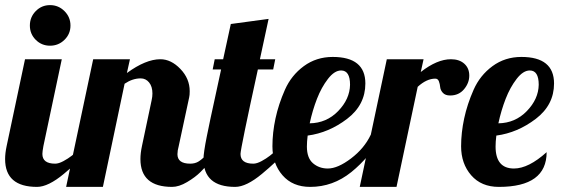

<svg xmlns="http://www.w3.org/2000/svg" viewBox="-34 -732 2208 752"><path d="M64 -500H208L136 -160Q132 -138 132 -129Q132 -91 182 -91Q196 -91 214.5 -101Q233 -111 247 -122Q261 -133 283 -152.5Q305 -172 314 -179H348Q344 -175 314.5 -144Q285 -113 265.5 -94.5Q246 -76 216 -51Q186 -26 159.5 -13Q133 0 111 0Q-14 0 -14 -109Q-14 -132 -8 -160ZM106 -576Q83 -599 83 -632Q83 -665 106 -688.5Q129 -712 162 -712Q195 -712 218.5 -688.5Q242 -665 242 -632Q242 -599 218.5 -576Q195 -553 162 -553Q129 -553 106 -576Z M707 -351 666 -160Q661 -142 661 -128Q661 -91 711 -91Q729 -91 742 -98.5Q755 -106 775 -125.5Q795 -145 806 -154H840Q832 -146 801.5 -112Q771 -78 751 -58Q731 -38 699 -19Q667 0 640 0Q516 0 516 -109Q516 -132 522 -160L560 -340Q563 -353 563 -366Q563 -393 550 -409Q537 -425 517 -425Q485 -425 454 -404L369 0H225L331 -500H475L463 -446Q537 -500 594 -500Q636 -500 672.5 -462Q709 -424 709 -375Q709 -359 707 -351Z M870 -638 1018 -658Q1003 -590 984 -500H1044L1036 -460H976Q908 -149 908 -129Q908 -91 958 -91Q972 -91 990.5 -101Q1009 -111 1023 -122Q1037 -133 1059 -152.5Q1081 -172 1090 -179H1124Q1120 -175 1090.5 -144Q1061 -113 1041.5 -94.5Q1022 -76 992 -51Q962 -26 935.5 -13Q909 0 887 0Q763 0 763 -109Q763 -133 776 -198Q789 -263 808 -349Q827 -435 832 -460H799L807 -500H840Z M1168 -158Q1168 -113 1192 -92.5Q1216 -72 1250 -72Q1289 -72 1341 -111.5Q1393 -151 1418 -204H1463Q1414 -116 1342 -58Q1270 0 1181 0Q1112 0 1072.5 -45.5Q1033 -91 1033 -159Q1033 -212 1045 -268Q1057 -324 1082 -380.5Q1107 -437 1156 -473Q1205 -509 1269 -509Q1397 -509 1397 -405Q1397 -321 1325.5 -266.5Q1254 -212 1171 -201Q1168 -177 1168 -158ZM1337 -400Q1337 -456 1302 -456Q1276 -456 1250.5 -423Q1225 -390 1207.5 -345Q1190 -300 1179 -249Q1245 -250 1290.5 -297Q1336 -344 1337 -400Z M1481 -500H1625L1614 -450Q1678 -500 1732 -500Q1765 -500 1784.5 -482.5Q1804 -465 1804 -436Q1804 -407 1783.5 -382.5Q1763 -358 1729 -358Q1710 -358 1700.5 -368.5Q1691 -379 1690 -391Q1689 -403 1685 -413.5Q1681 -424 1671 -424Q1637 -424 1602 -392L1519 0H1375Z M1920 0Q1851 0 1811.5 -45.5Q1772 -91 1772 -159Q1772 -212 1784 -268Q1796 -324 1821 -380.5Q1846 -437 1895 -473Q1944 -509 2008 -509Q2136 -509 2136 -405Q2136 -321 2064.5 -266.5Q1993 -212 1910 -201Q1907 -177 1907 -158Q1907 -72 1979 -72Q2036 -72 2107 -136Q2107 0 1920 0ZM2076 -400Q2076 -456 2041 -456Q2015 -456 1989.5 -423Q1964 -390 1946.5 -345Q1929 -300 1918 -249Q1984 -250 2029.5 -297Q2075 -344 2076 -400Z"/></svg>

Font: Lobster 1.3
Style: Regular
Weight: 400
Designer: Pablo Impallari
Foundry: Pablo Impallari. www.impallari.com
Version: Version 1.003 2010